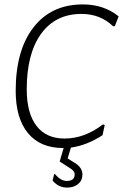

<svg xmlns="http://www.w3.org/2000/svg" viewBox="-20 -664 557 869"><path d="M355 -644Q450 -644 517 -590L500 -546L492 -545Q434 -601 349 -601Q231 -601 166 -511Q101 -421 101 -260Q101 -152 145 -94.5Q189 -37 272 -37Q363 -37 446 -101L454 -98L444 -52Q373 -6 301 4L286 53L318 73Q353 94 353 126Q353 153 333.5 169Q314 185 284 185Q244 185 218 153L225 125L229 124Q255 155 282 155Q318 155 318 125Q318 109 295 96L250 67L268 6H266Q162 6 106.5 -61.5Q51 -129 51 -253Q51 -436 131.5 -540Q212 -644 355 -644Z"/></svg>

Font: Alegreya Sans SC Light
Style: Italic
Weight: 300
Italic angle: -7°
Designer: Juan Pablo del Peral
Foundry: Huerta Tipografica
Version: Version 2.007